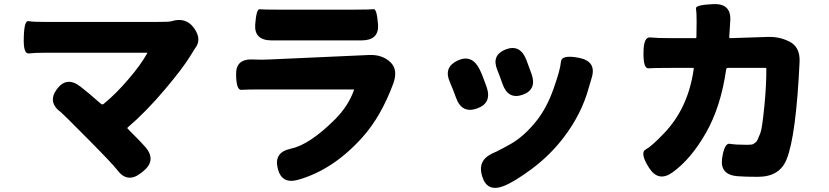

<svg xmlns="http://www.w3.org/2000/svg" viewBox="-20 -821 4040 936"><path d="M668 22Q601 75 551 7Q529 -22 406 -146Q283 -270 278 -273Q210 -322 257 -386Q305 -451 372 -399Q405 -374 472 -315Q479 -309 486 -315Q547 -365 608 -437Q664 -502 697 -560Q700 -564 695 -564H205Q148 -564 120.5 -560.5Q93 -557 96 -639Q98 -722 118.5 -718Q139 -714 205 -714H736Q805 -714 814 -717Q886 -740 926 -684Q966 -628 930 -584Q927 -580 907 -547Q871 -488 784 -385Q691 -275 603 -200Q599 -197 603 -193Q674 -122 689 -104Q744 -39 678 14Z M1435 55Q1353 79 1334 0Q1314 -78 1397 -96Q1489 -115 1614 -240Q1677 -303 1705 -380Q1707 -385 1702 -385H1252Q1181 -385 1156.5 -383Q1132 -381 1131 -458Q1129 -536 1215 -531Q1252 -529 1292 -531L1781 -553Q1844 -555 1883 -518Q1922 -481 1897 -413Q1838 -254 1748 -153Q1606 6 1435 55ZM1305 -624Q1219 -624 1224 -701Q1230 -778 1245.5 -776Q1261 -774 1331 -774H1710Q1785 -774 1801 -776.5Q1817 -779 1823 -701Q1828 -624 1742 -624Z M2435 86Q2355 117 2331 40Q2306 -37 2378 -72L2402 -83Q2438 -101 2473 -121Q2539 -160 2597 -234Q2646 -296 2679 -389.5Q2712 -483 2714.5 -519.5Q2717 -556 2803 -539Q2890 -522 2864 -440Q2862 -435 2851 -396Q2816 -266 2728 -151Q2661 -63 2569 5Q2483 68 2435 86ZM2305 -292Q2231 -266 2203 -345Q2189 -384 2173 -421Q2141 -493 2211 -526Q2281 -558 2318 -483Q2332 -455 2352 -398Q2380 -318 2305 -292ZM2528 -359Q2456 -334 2429 -414Q2419 -443 2404 -481Q2375 -552 2445 -580Q2516 -607 2546 -529L2570 -464Q2600 -385 2528 -359Z M3259 19Q3190 69 3144 -3Q3098 -76 3127.5 -92Q3157 -108 3216 -170Q3335 -293 3362 -485Q3363 -490 3358 -490H3250Q3167 -490 3141.5 -488Q3116 -486 3117 -564Q3117 -642 3150 -638.5Q3183 -635 3250 -635H3370Q3375 -635 3375 -640L3376 -714Q3376 -763 3373 -780Q3370 -797 3457 -801Q3546 -805 3540 -719L3535 -640Q3535 -635 3540 -635L3723 -641Q3778 -643 3827 -619Q3881 -593 3878 -520Q3861 -160 3815 -45Q3781 41 3675 41Q3612 41 3575 38Q3490 31 3500 -47Q3511 -125 3538 -120Q3565 -115 3623 -115Q3647 -115 3653.5 -119.5Q3660 -124 3665 -128Q3670 -132 3674 -142Q3678 -152 3686.5 -171.5Q3695 -191 3706 -301Q3716 -399 3716 -485Q3716 -490 3711 -490H3529Q3521 -490 3520 -482Q3494 -300 3421 -172.5Q3348 -45 3259 19Z"/></svg>

Font: Resource Han Rounded JP Heavy
Style: Regular
Weight: 900
Designer: Cyano Hao (round all glyphs); Ryoko NISHIZUKA 西塚涼子 (kana, bopomofo & ideographs); Paul D. Hunt (Latin, Greek & Cyrillic)
Foundry: Cyano Hao
Version: 0.990